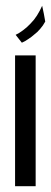

<svg xmlns="http://www.w3.org/2000/svg" viewBox="-20 -645 177 665"><path d="M126 -625Q126 -625 126 -625Q126 -625 126 -625Q118.2 -607.4 108.4 -591.8Q98.6 -576.2 85.9 -563.5Q73.2 -549.8 59.6 -540Q46.9 -530.3 34.2 -524.4Q34.2 -524.4 44.9 -510.7Q55.7 -497.1 55.7 -497.1Q55.7 -497.1 55.7 -497.1Q55.7 -497.1 55.7 -497.1Q67.4 -502 78.1 -509.8Q88.9 -516.6 98.6 -525.4Q109.4 -533.2 119.1 -544.9Q128.9 -555.7 136.7 -570.3Q136.7 -570.3 131.8 -597.7Q126 -625 126 -625ZM103.5 0Q103.5 0 103.5 -58.6Q103.5 -117.2 103.5 -192.4Q103.5 -252.9 103.5 -312.5Q103.5 -371.1 103.5 -409.2Q103.5 -429.7 103.5 -441.4Q103.5 -453.1 103.5 -453.1Q103.5 -453.1 68.4 -453.1Q32.2 -453.1 32.2 -453.1Q32.2 -453.1 32.2 -394.5Q32.2 -335.9 32.2 -260.7Q32.2 -227.5 32.2 -195.3Q32.2 -162.1 32.2 -131.8Q32.2 -76.2 32.2 -38.1Q32.2 0 32.2 0Q32.2 0 68.4 0Q103.5 0 103.5 0Z"/></svg>

Font: AgendaMediumCondGoodkids
Style: AgendaMediumCondGoodkids
Weight: 500
Designer: ""
Version: ""